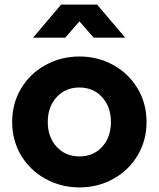

<svg xmlns="http://www.w3.org/2000/svg" viewBox="-20 -804 691 836"><path d="M33 -273Q33 -354 72 -419Q111 -484 178.5 -521Q246 -558 326 -558Q406 -558 473 -521Q540 -484 579 -419Q618 -354 618 -273Q618 -192 579 -127Q540 -62 473 -25Q406 12 326 12Q246 12 178.5 -25Q111 -62 72 -127Q33 -192 33 -273ZM326 -123Q387 -123 425 -165Q463 -207 463 -273Q463 -339 424.5 -381Q386 -423 326 -423Q265 -423 226.5 -381Q188 -339 188 -273Q188 -207 226.5 -165Q265 -123 326 -123ZM246 -784H403L525 -640H388L326 -711L264 -640H124Z"/></svg>

Font: Eudoxus Sans ExtraBold
Style: Regular
Weight: 800
Designer: Stijn de Vries
Foundry: tokotype
Version: Version 2.005